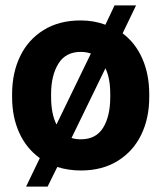

<svg xmlns="http://www.w3.org/2000/svg" viewBox="-20 -624 598 714"><path d="M25 -263V-274Q25 -353 55 -415Q85 -477 142.5 -512.5Q200 -548 280 -548Q329 -548 372 -532L406 -604H486L436 -500Q484 -464 509.5 -405.5Q535 -347 535 -274V-263Q535 -184 505 -122.5Q475 -61 417.5 -25.5Q360 10 281 10Q235 10 193 -3L157 70H77L128 -36Q78 -72 51.5 -130.5Q25 -189 25 -263ZM190 -161 318 -425Q300 -431 280 -431Q224 -431 197 -387Q170 -343 170 -274V-263Q170 -201 190 -161ZM372 -370 246 -111Q260 -106 281 -106Q337 -106 363.5 -149Q390 -192 390 -263V-274Q390 -334 372 -370Z"/></svg>

Font: Freesentation 8 ExtraBold
Style: Regular
Weight: 800
Designer: glyphs from Roboto by Christian Robertson / Hangul glyphs from Noto Sans CJK(Source Han Sans) by Jang Soo-young and Kang
Foundry: PT&
Version: Version 2.001